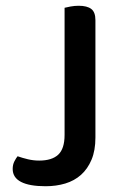

<svg xmlns="http://www.w3.org/2000/svg" viewBox="-20 -634 432 666"><path d="M116 -77Q160 -77 182 -97.5Q204 -118 204 -166V-607Q211 -609 225 -611.5Q239 -614 253 -614Q282 -614 296.5 -603Q311 -592 311 -564V-157Q311 -112 297.5 -80Q284 -48 261 -27.5Q238 -7 206.5 2.5Q175 12 138 12Q82 12 53 -3Q24 -18 24 -48Q24 -63 30 -74.5Q36 -86 41 -92Q58 -86 77 -81.5Q96 -77 116 -77Z"/></svg>

Font: Baloo Da 2 Medium
Style: Regular
Weight: 500
Designer: Noopur Datye, Sulekha Rajkumar and Ek Type
Foundry: Ek Type
Version: Version 1.640;hotconv 1.0.111;makeotfexe 2.5.65597; ttfautoh